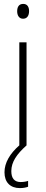

<svg xmlns="http://www.w3.org/2000/svg" viewBox="-20 -839 234 984"><path d="M99 -819C76 -819 68 -802 68 -781C68 -760 78 -743 98 -743C119 -743 129 -759 129 -782C129 -802 121 -819 99 -819ZM38 38C38 -9 66 -49 115 -93H116V-622H79V-94C31 -52 3 -5 3 44C3 96 33 125 82 125C99 125 114 122 124 118V88C116 91 101 94 86 94C54 94 38 75 38 38Z"/></svg>

Font: Noto Sans Telugu UI Condensed ExtraLight
Style: Regular
Weight: 200
Width: 3
Designer: Jelle Bosma - Monotype Design Team
Foundry: Monotype Imaging Inc.
Version: Version 2.005